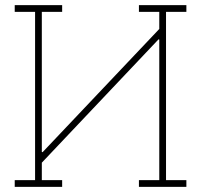

<svg xmlns="http://www.w3.org/2000/svg" viewBox="-20 -731 798 751"><path d="M37.6 0V-26.4H117.2V-684.6H37.6V-710.9H223.1V-684.6H143.6V-136.7L146.5 -135.7L603 -617.7V-684.6H523.4V-710.9H709V-684.6H629.4V-26.4H709V0H523.4V-26.4H603V-576.2L600.1 -577.1L143.6 -94.7V-26.4H223.1V0Z"/></svg>

Font: Roboto Slab Thin
Style: Regular
Weight: 100
Designer: Google
Version: Version 2.000; ttfautohint (v1.8.1.43-b0c9)